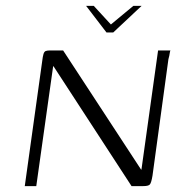

<svg xmlns="http://www.w3.org/2000/svg" viewBox="-20 -631 653 651"><path d="M272 -611H298L356 -548L432 -611H460L364 -521H341ZM64 0 123 -423Q125 -440 127.5 -448Q130 -456 135 -458Q140 -460 151 -460H194L459 -55L460 -59L516 -460H558Q557 -459 556 -453.5Q555 -448 554 -442Q553 -436 551 -430L497 -35Q493 -11 488 -5.5Q483 0 466 0H426L161 -407L160 -405L103 0Z"/></svg>

Font: Genos Thin Light
Style: Italic
Weight: 300
Italic angle: -8°
Version: Version 1.010